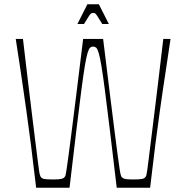

<svg xmlns="http://www.w3.org/2000/svg" viewBox="-20 -883 876 903"><path d="M150 0Q136 -120 125.5 -202.5Q115 -285 105 -355Q98 -406 90.5 -456.5Q83 -507 74.5 -566Q66 -625 54 -700H88Q101 -588 111.5 -501Q122 -414 130 -348.5Q138 -283 144 -235Q152 -172 156.5 -135.5Q161 -99 163.5 -82Q166 -65 168 -59.5Q170 -54 171 -52Q176 -44 187 -41.5Q198 -39 230 -39Q259 -39 270 -42Q281 -45 285 -52Q287 -54 288.5 -60Q290 -66 293 -85.5Q296 -105 301.5 -145.5Q307 -186 316 -256.5Q325 -327 338.5 -435.5Q352 -544 371 -700H465Q484 -544 497.5 -435.5Q511 -327 520 -256.5Q529 -186 534.5 -145.5Q540 -105 543 -85.5Q546 -66 548 -60Q550 -54 551 -52Q556 -45 566.5 -42Q577 -39 606 -39Q638 -39 649 -41.5Q660 -44 665 -52Q667 -54 668.5 -59.5Q670 -65 672.5 -82.5Q675 -100 679.5 -136.5Q684 -173 692 -237Q698 -285 706 -350Q714 -415 724.5 -502Q735 -589 748 -700H782Q771 -625 762 -566Q753 -507 745.5 -456.5Q738 -406 731 -355Q721 -285 710.5 -202.5Q700 -120 686 0H529Q510 -161 496.5 -273Q483 -385 473.5 -458Q464 -531 457 -573Q450 -615 444 -634.5Q438 -654 432 -659Q426 -664 418 -664Q410 -664 404 -659Q398 -654 392 -634.5Q386 -615 379 -573Q372 -531 362.5 -458Q353 -385 339.5 -273Q326 -161 307 0ZM344 -770 391 -863H445L492 -770H461Q445 -796 438 -807Q431 -818 427.5 -820Q424 -822 418 -822Q413 -822 409 -820Q405 -818 398 -807Q391 -796 375 -770Z"/></svg>

Font: Ojuju ExtraLight
Style: Regular
Weight: 200
Designer: Chisaokwu Joboson, Mirko Velimirovic
Foundry: Udi Foundry
Version: Version 1.000